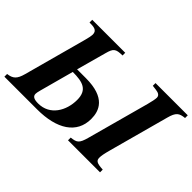

<svg xmlns="http://www.w3.org/2000/svg" viewBox="-134 -962 1255 1255"><g transform="rotate(45 494.0 -334.5)"><path d="M1007 -669H709V-644L741 -640C768 -637 783 -627 783 -607C783 -595 777 -565 769 -536L652 -107C633 -36 618 -31 569 -25V0H865V-25C808 -28 794 -37 794 -65C794 -81 797 -101 811 -152L923 -564C940 -627 958 -639 1007 -644ZM283 -370 340 -577C355 -632 366 -644 429 -644V-669H124V-644C163 -644 195 -642 195 -603C195 -593 191 -571 184 -546L65 -108C49 -49 29 -31 -19 -25V0H283C466 0 578 -72 578 -206C578 -281 546 -370 364 -370ZM275 -338C367 -338 425 -322 425 -229C425 -129 369 -32 261 -32C222 -32 204 -42 204 -65C204 -73 206 -83 211 -102Z"/></g></svg>

Font: STIXGeneral
Style: Bold Italic
Weight: 700
Italic angle: -16.33°
Designer: MicroPress Inc., with final additions and corrections provided by Coen Hoffman, Elsevier (retired)
Version: Version 1.1.0